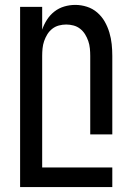

<svg xmlns="http://www.w3.org/2000/svg" viewBox="-20 -548 540 783"><path d="M62 215V-520H152V-427Q159 -448 171.5 -467.5Q184 -487 202 -501Q220 -515 242 -521.5Q264 -528 287 -528Q311 -528 334.5 -520.5Q358 -513 376.5 -497Q395 -481 407 -460Q419 -439 426 -415.5Q433 -392 435.5 -368Q438 -344 438 -320V0H348V-320Q348 -335 346.5 -350.5Q345 -366 340 -380.5Q335 -395 327 -408Q319 -421 307 -430.5Q295 -440 280 -444Q265 -448 250 -448Q235 -448 220 -444Q205 -440 193 -430.5Q181 -421 173 -408Q165 -395 160 -380.5Q155 -366 153.5 -350.5Q152 -335 152 -320V135H438V215Z"/></svg>

Font: Iosevka Medium
Style: Regular
Weight: 500
Monospace: yes
Designer: Belleve Invis
Foundry: Belleve Invis
Version: Version 32.5.0; ttfautohint (v1.8.4)